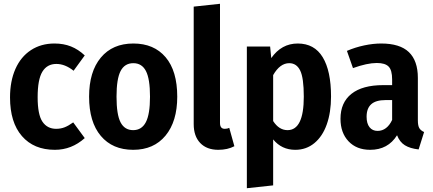

<svg xmlns="http://www.w3.org/2000/svg" viewBox="-20 -776 2290 1015"><path d="M428 -483 369 -402Q324 -438 278 -438Q229 -438 204 -397Q179 -356 179 -262Q179 -170 204.5 -132.5Q230 -95 277 -95Q301 -95 321.5 -103Q342 -111 367 -129L428 -46Q359 16 270 16Q159 16 96 -56.5Q33 -129 33 -261Q33 -347 61.5 -411.5Q90 -476 143.5 -511Q197 -546 268 -546Q316 -546 355 -530.5Q394 -515 428 -483Z M917 -265Q917 -134 855 -59Q793 16 684 16Q575 16 513 -57.5Q451 -131 451 -265Q451 -397 513 -471.5Q575 -546 685 -546Q794 -546 855.5 -473.5Q917 -401 917 -265ZM596 -265Q596 -170 617.5 -129Q639 -88 684 -88Q729 -88 751 -130Q773 -172 773 -265Q773 -359 751.5 -400.5Q730 -442 685 -442Q639 -442 617.5 -400.5Q596 -359 596 -265Z M1004 -120V-741L1143 -756V-126Q1143 -95 1168 -95Q1182 -95 1192 -100L1219 -3Q1183 16 1134 16Q1073 16 1038.5 -20Q1004 -56 1004 -120Z M1730 -266Q1730 -182 1707.5 -118.5Q1685 -55 1642 -19.5Q1599 16 1541 16Q1469 16 1424 -39V204L1285 219V-530H1408L1414 -469Q1468 -546 1554 -546Q1642 -546 1686 -473.5Q1730 -401 1730 -266ZM1586 -265Q1586 -364 1567 -403Q1548 -442 1509 -442Q1460 -442 1424 -379V-136Q1455 -88 1500 -88Q1586 -88 1586 -265Z M2222 -78 2193 14Q2148 9 2120.5 -8Q2093 -25 2079 -61Q2031 16 1937 16Q1865 16 1822.5 -29Q1780 -74 1780 -148Q1780 -234 1838 -280Q1896 -326 2006 -326H2053V-356Q2053 -405 2034.5 -424Q2016 -443 1972 -443Q1921 -443 1846 -416L1814 -507Q1858 -526 1905.5 -536Q1953 -546 1995 -546Q2094 -546 2141.5 -500.5Q2189 -455 2189 -364V-140Q2189 -112 2196.5 -99Q2204 -86 2222 -78ZM2053 -142V-247H2019Q1967 -247 1942.5 -225Q1918 -203 1918 -159Q1918 -123 1933.5 -103.5Q1949 -84 1976 -84Q2001 -84 2020.5 -99Q2040 -114 2053 -142Z"/></svg>

Font: Fira Sans Condensed SemiBold
Style: Regular
Weight: 600
Width: 3
Designer: bBox Type GmbH & Carrois Corporate GbR & Edenspiekermann AG
Foundry: bBox Type GmbH & Carrois Corporate GbR & Edenspiekermann AG
Version: Version 4.301